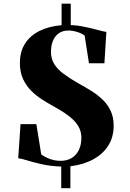

<svg xmlns="http://www.w3.org/2000/svg" viewBox="-20 -888 702 1038"><path d="M311 129.5V12.5Q253.5 10.5 206.8 0Q160 -10.5 127.2 -20.8Q94.5 -31 78.5 -32.5L91 -217H176.5L203 -53Q219.5 -41.5 236.8 -33.8Q254 -26 272 -22.2Q290 -18.5 307 -18.5Q343.5 -18.5 368.8 -34.5Q394 -50.5 407 -78.8Q420 -107 420 -142.5Q420 -170 409.8 -193Q399.5 -216 379.5 -236.5Q359.5 -257 331.2 -276Q303 -295 266.5 -315Q241 -329 210.2 -348.2Q179.5 -367.5 151.5 -394.5Q123.5 -421.5 105.5 -459Q87.5 -496.5 87.5 -547.5Q87.5 -607 114.2 -650.5Q141 -694 191.5 -719.8Q242 -745.5 313 -752V-868H362.5V-752Q396.5 -751.5 435.8 -743.2Q475 -735 507.5 -726.2Q540 -717.5 555 -715.5L544.5 -546H461L437.5 -696Q417.5 -709.5 394.2 -716.2Q371 -723 350.5 -723Q317.5 -723 296.2 -707Q275 -691 265.2 -664.8Q255.5 -638.5 255.5 -607Q255.5 -571 272.8 -542.5Q290 -514 323.5 -489Q357 -464 404.5 -437Q439.5 -418 473.2 -397Q507 -376 534.5 -349.8Q562 -323.5 578.2 -289Q594.5 -254.5 594.5 -208Q594.5 -147.5 565.8 -101.5Q537 -55.5 484.5 -26.8Q432 2 360.5 11V129.5Z"/></svg>

Font: Merriweather 144pt ExtraBold
Style: Regular
Weight: 800
Version: Version 2.100